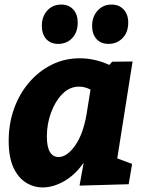

<svg xmlns="http://www.w3.org/2000/svg" viewBox="-20 -806 634 840"><path d="M167 14Q127 14 93 -7.5Q59 -29 38.5 -73.5Q18 -118 18 -190Q18 -265 41.5 -330.5Q65 -396 107.5 -445.5Q150 -495 206.5 -523Q263 -551 329 -551Q361 -551 393 -544Q425 -537 458 -522L471 -536L560 -537L493 -113L558 -89L543 0L328 6L346 -94Q309 -41 261 -13.5Q213 14 167 14ZM236 -119Q273 -119 308.5 -169Q344 -219 359 -308L376 -414Q351 -427 326 -427Q285 -427 253.5 -395.5Q222 -364 203.5 -314Q185 -264 185 -209Q185 -163 198.5 -141Q212 -119 236 -119ZM235 -614Q201 -614 182 -635.5Q163 -657 163 -693Q163 -733 186.5 -759.5Q210 -786 248 -786Q281 -786 300.5 -764.5Q320 -743 320 -707Q320 -665 296 -639.5Q272 -614 235 -614ZM455 -614Q421 -614 402 -635.5Q383 -657 383 -693Q383 -733 407 -759.5Q431 -786 468 -786Q501 -786 521 -764.5Q541 -743 541 -707Q541 -665 516.5 -639.5Q492 -614 455 -614Z"/></svg>

Font: Bitter ExtraBold
Style: Italic
Weight: 800
Italic angle: -9°
Designer: Sol Matas, and Bitter project Authors
Foundry: Sol Matas
Version: Version 2.001